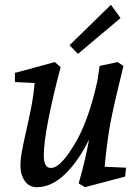

<svg xmlns="http://www.w3.org/2000/svg" viewBox="-20 -767 582 798"><path d="M65 -77Q65 -105 71 -138Q77 -171 90 -228Q105 -294 112.5 -335Q120 -376 124 -422L42 -426V-464L208 -509L232 -488Q200 -367 181 -270Q162 -173 162 -121Q162 -97 168.5 -83Q175 -69 192 -69Q211 -69 234 -91.5Q257 -114 286 -161Q347 -258 385 -432L394 -493L469 -509L493 -493Q455 -339 440 -261.5Q425 -184 415 -74L504 -70L500 -33L333 11L307 -5Q337 -109 350 -187Q306 -97 250 -43Q194 11 133 11Q101 11 83 -15Q65 -41 65 -77ZM269 -579 441 -747 481 -692 304 -543Z"/></svg>

Font: Andada Pro Medium
Style: Italic
Weight: 500
Italic angle: -7°
Designer: Carolina Giovagnoli
Foundry: Huerta Tipografica
Version: Version 3.005; ttfautohint (v1.8.4)